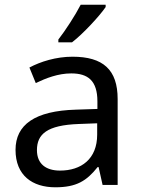

<svg xmlns="http://www.w3.org/2000/svg" viewBox="-20 -852 601 816"><path d="M429 -822V-832H323C300 -787 257 -721 228 -684V-672H286C333 -708 404 -785 429 -822ZM288 -611C218 -611 152 -590 105 -565L132 -499C176 -520 227 -540 283 -540C353 -540 394 -510 394 -421V-389L303 -386C128 -381 46 -322 46 -215C46 -106 118 -56 215 -56C305 -56 348 -83 395 -142H399L416 -66H480V-431C480 -556 418 -611 288 -611ZM314 -325 393 -328V-280C393 -176 325 -127 235 -127C177 -127 137 -154 137 -214C137 -282 180 -320 314 -325Z"/></svg>

Font: Noto Sans Malayalam UI
Style: Regular
Weight: 400
Designer: Jelle Bosma - Monotype Design Team
Foundry: Monotype Imaging Inc.
Version: Version 2.104